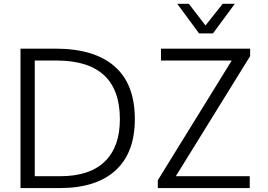

<svg xmlns="http://www.w3.org/2000/svg" viewBox="-20 -959 1365 979"><path d="M995.1 -788.6 883.8 -939.5H942.9L1027.8 -829.1L1115.2 -939.5H1177.2L1065.9 -788.6ZM784.7 0V-40L1161.6 -650.4H800.8V-710.9H1255.4V-672.9L876.5 -60.5H1253.4V0ZM84.5 0V-710.9H263.2Q460.4 -710.9 564 -620.8Q667.5 -530.8 667.5 -351.1Q667.5 -180.2 569.3 -90.3Q470.7 0 284.2 0ZM157.2 -60.5H287.1Q437 -60.5 514.2 -135.3Q591.3 -210 591.3 -351.1Q591.3 -650.4 267.6 -650.4H157.2Z"/></svg>

Font: Ride Light
Style: Regular
Weight: 300
Version: Version 3.000